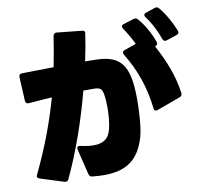

<svg xmlns="http://www.w3.org/2000/svg" viewBox="-93 -956 1187 1103"><g transform="rotate(-10 500.0 -404.5)"><path d="M915 -656 975 -676C987 -680 992 -688 987 -700C970 -745 938 -804 904 -844C897 -853 889 -855 878 -851L825 -833C817 -830 813 -826 813 -820C813 -816 815 -812 818 -808C852 -763 877 -709 891 -668C895 -657 903 -652 915 -656ZM794 -271 931 -321C942 -325 946 -333 945 -344C932 -444 894 -538 843 -633L844 -634C856 -638 860 -646 856 -658C840 -704 809 -763 773 -803C766 -811 758 -813 748 -810L688 -791C679 -788 675 -784 675 -778C675 -774 676 -770 679 -766C698 -739 719 -703 736 -667L667 -643C659 -640 655 -635 655 -629C655 -625 656 -622 658 -618C722 -515 759 -405 772 -285C773 -271 781 -266 794 -271ZM358 40C382 42 404 44 425 44C557 44 632 -7 669 -137C686 -196 693 -343 686 -423C675 -555 631 -612 505 -617C486 -618 461 -618 432 -618C444 -674 454 -728 461 -778C463 -788 457 -794 444 -795L300 -810C288 -811 281 -805 279 -793C270 -735 260 -677 248 -617C182 -616 116 -615 63 -614C51 -614 44 -607 45 -594L52 -456C53 -443 60 -437 73 -438C118 -442 164 -445 208 -448C172 -320 123 -183 47 -25C41 -13 45 -5 58 -1L195 42C207 46 215 42 220 31C291 -119 350 -291 393 -455C420 -455 442 -455 457 -455C497 -454 506 -443 511 -380C515 -332 512 -244 495 -196C481 -155 450 -135 398 -135C376 -135 351 -138 321 -145C306 -148 298 -141 302 -126L338 22C341 33 347 39 358 40Z"/></g></svg>

Font: LINE Seed JP App_OTF ExtraBold
Style: Regular
Weight: 800
Designer: LINE & Fontrix & Fontworks
Version: Version 1.013